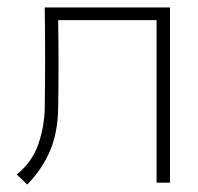

<svg xmlns="http://www.w3.org/2000/svg" viewBox="-20 -490 530 515"><path d="M136 -200Q135 -134 114 -85Q93 -36 53 5L25 -22Q66 -55 82.5 -102.5Q99 -150 100 -200Q102 -335 100 -470H436V0H400V-436H136Q138 -318 136 -200Z"/></svg>

Font: Kreadon
Style: Regular
Weight: 400
Designer: kohakuno
Foundry: StudioGnu
Version: Version 1.000;Glyphs 3.1.2 (3151)